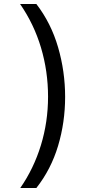

<svg xmlns="http://www.w3.org/2000/svg" viewBox="-20 -812 459 967"><path d="M82 135Q150 37 186 -80.5Q222 -198 222 -325Q222 -453 186.5 -572Q151 -691 81 -792H163Q237 -696 272.5 -574Q308 -452 308 -324Q308 -196 272.5 -77.5Q237 41 163 135Z"/></svg>

Font: hextelugu15
Style: Book
Weight: 400
Designer: Jelle Bosma - Monotype Design Team
Foundry: Monotype Imaging Inc.
Version: Version 2.003